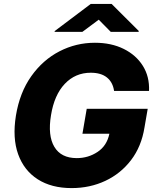

<svg xmlns="http://www.w3.org/2000/svg" viewBox="-20 -957 807 987"><path d="M566.4 -489.7Q560 -534.1 529.8 -558.6Q499.6 -583.1 446.4 -583.1Q367.2 -583.1 313 -525.9Q258.9 -468.8 242.2 -364.7Q224.8 -259.9 259.4 -202.1Q294 -144.2 374.6 -144.2Q433.6 -144.2 481.5 -176Q529.5 -207.7 542.3 -269.5H403.8L425.8 -397.7H739.3L722.7 -301.5Q707 -203.8 653.8 -134.1Q600.5 -64.3 521.3 -27.2Q442.1 9.9 348 9.9Q244.7 9.9 174 -35.3Q103.3 -80.6 73.3 -164.1Q43.3 -247.5 61.8 -362.6Q81.3 -481.5 140.8 -565.3Q200.3 -649.1 285.7 -693.2Q371.1 -737.2 468 -737.2Q552.2 -737.2 615.9 -705.6Q679.7 -674 714.5 -618.3Q749.3 -562.5 746.1 -489.7ZM403.6 -793.3 487.6 -855.8 549.2 -793.3H692.4L693.4 -797.6L553.8 -936.8H446.5L261.6 -797.6L260.5 -793.3Z"/></svg>

Font: Inter UI Extra Bold
Style: Italic
Weight: 800
Italic angle: 9.39999°
Designer: Rasmus Andersson
Foundry: rsms
Version: 3.2;8d6f07862